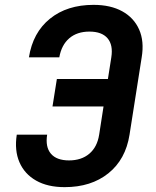

<svg xmlns="http://www.w3.org/2000/svg" viewBox="-20 -760 640 790"><path d="M246 10Q176 10 128.5 -17Q81 -44 60 -92.5Q39 -141 49 -206H174Q166 -155 189.5 -127.5Q213 -100 264 -100Q315 -100 347.5 -127.5Q380 -155 388 -206L406 -322H196L214 -435H424L438 -524Q446 -575 422.5 -602.5Q399 -630 348 -630Q297 -630 265 -602.5Q233 -575 224 -524H99Q115 -626 185.5 -683Q256 -740 365 -740Q435 -740 483 -713.5Q531 -687 552.5 -638.5Q574 -590 563 -524L513 -206Q497 -104 426 -47Q355 10 246 10Z"/></svg>

Font: JetBrains Mono NL
Style: Bold Italic
Weight: 700
Italic angle: -9°
Designer: Philipp Nurullin, Konstantin Bulenkov
Foundry: JetBrains
Version: Version 2.304; ttfautohint (v1.8.4.7-5d5b)